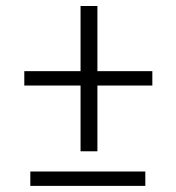

<svg xmlns="http://www.w3.org/2000/svg" viewBox="-20 -643 587 640"><path d="M464.4 -23.4H81.1V-71.3H464.4ZM304.7 -405.8H487.8V-357.9H304.7V-138.7H248.5V-357.9H61V-405.8H248.5V-623H304.7Z"/></svg>

Font: Ufes Sans Light
Style: Regular
Weight: 200
Designer: Ricardo Esteves & Thais Bronze
Foundry: ProDesignUfes - Ricardo Esteves, Thais Bronze (This is a derivative work, based on Roboto family, by Christian Robertson
Version: Version 2.0